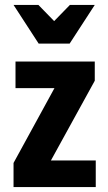

<svg xmlns="http://www.w3.org/2000/svg" viewBox="-20 -760 439 780"><path d="M35 0V-98L210 -418L225 -402H43V-510H365V-432L178 -92L163 -108H369V0ZM137 -583 35 -740H136L250 -623H150L264 -740H365L263 -583Z"/></svg>

Font: Instrument Sans Condensed
Style: Bold
Weight: 700
Width: 3
Designer: Rodrigo Fuenzalida
Foundry: fragTYPE
Version: Version 1.000;gftools[0.9.28]